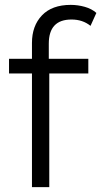

<svg xmlns="http://www.w3.org/2000/svg" viewBox="-20 -767 415 787"><path d="M111 0V-466H17V-526H111V-591Q111 -661 152 -704Q193 -747 270 -747Q299 -747 327.5 -739Q356 -731 375 -714L351 -661Q319 -687 273 -687Q180 -687 180 -588V-526H342V-466H182V0Z"/></svg>

Font: Montserrat
Style: Regular
Weight: 400
Designer: Julieta Ulanovsky
Foundry: Julieta Ulanovsky
Version: Version 9.000; ttfautohint (v1.8.4.7-5d5b)